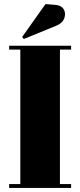

<svg xmlns="http://www.w3.org/2000/svg" viewBox="-20 -925 395 945"><path d="M25 -700H330V-681H275V-19H330V0H25V-19H80V-681H25ZM89 -743 204 -905 252 -901Q277 -899 288.5 -886Q300 -873 300 -856Q300 -816 256 -798L97 -733Z"/></svg>

Font: Abril Fatface
Style: Regular
Weight: 400
Designer: Veronika Burian, Jos Scaglione
Foundry: TypeTogether
Version: Version 1.001